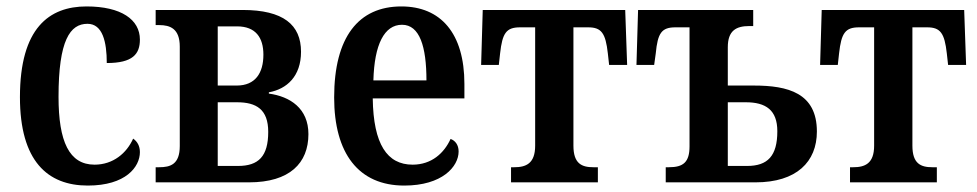

<svg xmlns="http://www.w3.org/2000/svg" viewBox="-20 -567 3038 597"><path d="M253 10C371 10 415 -48 415 -94C415 -113 407 -127 394 -136C374 -91 332 -55 274 -55C195 -55 162 -127 162 -266C162 -442 198 -493 252 -493C299 -493 312 -437 312 -371C393 -371 415 -399 415 -444C415 -506 357 -547 249 -547C133 -547 42 -480 42 -265C42 -66 128 10 253 10Z M464 0H754C881 0 939 -60 939 -150C939 -230 882 -267 816 -276V-280C872 -290 916 -330 916 -406C916 -490 861 -536 734 -536H464V-489H475C509 -489 539 -478 539 -422V-113C539 -56 510 -47 475 -47H464ZM657 -301V-485H717C775 -485 799 -450 799 -397C799 -340 774 -301 716 -301ZM657 -51V-249H717C777 -249 814 -227 814 -157C814 -81 784 -51 720 -51Z M1237 10C1355 10 1406 -49 1406 -96C1406 -117 1395 -130 1381 -135C1361 -91 1322 -55 1263 -55C1184 -55 1141 -118 1139 -261H1424V-306C1424 -464 1350 -547 1228 -547C1095 -547 1019 -452 1019 -264C1019 -90 1095 10 1237 10ZM1141 -317C1144 -429 1175 -490 1230 -490C1285 -490 1306 -422 1306 -317Z M1569 0H1839V-47H1825C1789 -47 1763 -58 1763 -114V-482H1809C1850 -482 1863 -464 1870 -401L1874 -365H1930L1924 -536H1481L1476 -365H1531L1535 -401C1542 -464 1554 -482 1597 -482H1644V-114C1644 -58 1615 -47 1579 -47H1569Z M2050 0H2329C2457 0 2520 -64 2520 -158C2520 -278 2430 -301 2324 -301H2243V-420C2243 -472 2269 -486 2310 -486H2322V-536H1964L1959 -365H2014L2019 -401C2025 -464 2037 -482 2080 -482H2124V-112C2124 -63 2105 -47 2060 -47H2050ZM2243 -51V-249H2299C2361 -249 2397 -225 2397 -159C2397 -82 2367 -51 2303 -51Z M2623 0H2893V-47H2879C2843 -47 2817 -58 2817 -114V-482H2863C2904 -482 2917 -464 2924 -401L2928 -365H2984L2978 -536H2535L2530 -365H2585L2589 -401C2596 -464 2608 -482 2651 -482H2698V-114C2698 -58 2669 -47 2633 -47H2623Z"/></svg>

Font: Noto Serif Condensed Semi
Style: Regular
Weight: 600
Width: 3
Designer: Monotype Design Team
Foundry: Monotype Imaging Inc.
Version: Version 1.002